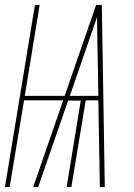

<svg xmlns="http://www.w3.org/2000/svg" viewBox="-22 -755 542 775"><path d="M-2 0 119 -735H138L78 -368H239L366 -735H389L393 -490L401 0H381L375 -350H324L266 0H247L304 -349H253L132 0H112L233 -350H75L17 0ZM260 -368H375L373 -490Q372 -539 371 -588.5Q370 -638 370 -687Q353 -638 336 -588.5Q319 -539 302 -490Z"/></svg>

Font: Iosevka SS18 Thin
Style: Italic
Weight: 100
Italic angle: -9°
Monospace: yes
Designer: Belleve Invis
Foundry: Belleve Invis
Version: Version 25.1.1; ttfautohint (v1.8.4)